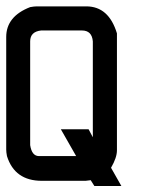

<svg xmlns="http://www.w3.org/2000/svg" viewBox="-20 -581 464 618"><path d="M98.6 -560.5H257.8Q330.1 -560.5 356.4 -473.6V-97.2Q356.4 -73.7 337.4 -41L370.6 17.6H283.7L272 -1L255.4 1H114.7Q27.3 1 2.4 -78.6Q0 -91.3 0 -99.6V-461.9Q0 -528.3 77.1 -558.1Q90.3 -560.5 98.6 -560.5ZM77.1 -447.8V-113.8Q82.5 -78.6 105.5 -78.6H225.1L175.8 -165H265.1L278.8 -139.2V-447.8Q275.9 -482.9 243.7 -482.9H112.3Q77.1 -479 77.1 -447.8Z"/></svg>

Font: Kadhim
Style: Regular
Weight: 400
Designer: Developer/ Husham Jawad
Version: Version 1.00;December 29, 2020;FontCreator 13.0.0.2683 32-bi